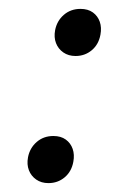

<svg xmlns="http://www.w3.org/2000/svg" viewBox="-20 -406 297 432"><path d="M89 6Q73 6 61.5 -2Q50 -10 45 -23Q40 -36 43 -52Q47 -73 62.5 -86.5Q78 -100 100 -100Q117 -100 128 -92Q139 -84 143.5 -71Q148 -58 145 -42Q141 -20 125.5 -7Q110 6 89 6ZM150 -280Q134 -280 122.5 -288Q111 -296 106 -309Q101 -322 104 -338Q108 -359 123.5 -372.5Q139 -386 161 -386Q178 -386 189 -378Q200 -370 204.5 -357Q209 -344 206 -328Q202 -306 186.5 -293Q171 -280 150 -280Z"/></svg>

Font: Ysabeau Office Medium
Style: Italic
Weight: 500
Italic angle: -12°
Designer: Christian Thalmann (Catharsis Fonts)
Version: Version 2.001;gftools[0.9.30]; featfreeze: tnum,lnum,ss02